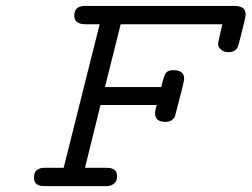

<svg xmlns="http://www.w3.org/2000/svg" viewBox="-20 -631 853 651"><path d="M95.2 -28.8Q95.2 -61 128.9 -62H195.8L317.9 -548.8H270Q231.9 -548.8 231.9 -578.1Q231.9 -610.8 268.1 -610.8Q268.6 -610.8 269 -610.8H775.9Q813 -610.8 813 -582Q813 -574.2 800.5 -524.7Q788.1 -475.1 786.1 -471.2Q777.3 -454.1 753.9 -454.1Q739.7 -454.1 729.5 -462.6Q719.2 -471.2 719.2 -482.9Q719.2 -485.8 733.9 -548.8H389.2L335.9 -335.9H526.9Q534.7 -372.1 541.7 -382.6Q548.8 -393.1 567.9 -393.1H568.8Q604 -393.1 604.5 -363.8Q604.5 -354 576.2 -248Q574.2 -239.3 572.3 -234.6Q570.3 -230 562.3 -223.9Q554.2 -217.8 542 -217.8H541Q505.9 -217.8 505.9 -247.1Q505.9 -256.8 511.2 -274.9H320.8L268.1 -62H342.8Q377 -62 377 -33.2Q377 -26.4 375 -19.8Q373 -13.2 364 -6.6Q355 0 340.8 0H128.9Q95.2 0 95.2 -28.8Z"/></svg>

Font: CMU Typewriter Text Variable Width
Style: Italic
Weight: 500
Italic angle: -14.04°
Version: Version 0.7.0